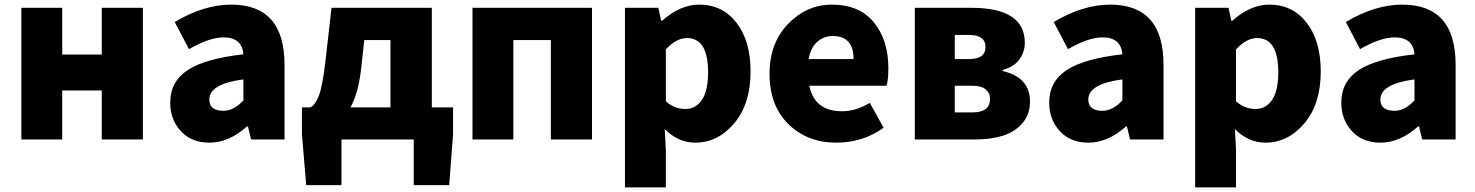

<svg xmlns="http://www.w3.org/2000/svg" viewBox="-20 -603 6377 830"><path d="M72.3 0V-569.3H249V-367.2H419.9V-569.3H597.7V0H419.9V-211.9H249V0Z M884.8 13.7Q807.6 13.7 761.7 -36.1Q715.8 -85.9 715.8 -159.2Q715.8 -250 791 -299.8Q866.2 -349.6 1032.2 -368.2Q1026.4 -441.4 946.3 -441.4Q885.7 -441.4 796.9 -390.6L735.4 -507.8Q861.3 -583 979.5 -583Q1210 -583 1210 -323.2V0H1065.4L1051.8 -56.6H1047.9Q969.7 13.7 884.8 13.7ZM946.3 -124Q990.2 -124 1032.2 -168.9V-259.8Q884.8 -240.2 884.8 -172.9Q884.8 -124 946.3 -124Z M1554.7 -429.7 1541 -304.7Q1529.3 -201.2 1495.1 -138.7H1668V-429.7ZM1846.7 -138.7H1938.5V-22.5L1921.9 197.3H1768.6V0H1456.1V197.3H1303.7L1285.2 -22.5V-138.7H1322.3Q1344.7 -151.4 1359.9 -193.4Q1375 -235.4 1387.7 -345.7L1413.1 -569.3H1846.7Z M2022.5 0V-569.3H2539.1V0H2361.3V-429.7H2199.2V0Z M2681.6 207V-569.3H2826.2L2837.9 -513.7H2842.8Q2920.9 -583 3002 -583Q3103.5 -583 3164.1 -504.4Q3224.6 -425.8 3224.6 -293.9Q3224.6 -153.3 3153.8 -69.8Q3083 13.7 2985.4 13.7Q2912.1 13.7 2853.5 -44.9L2858.4 43.9V207ZM2943.4 -131.8Q2987.3 -131.8 3014.2 -170.9Q3041 -210 3041 -291Q3041 -438.5 2949.2 -438.5Q2904.3 -438.5 2858.4 -389.6V-165Q2895.5 -131.8 2943.4 -131.8Z M3595.7 13.7Q3469.7 13.7 3388.2 -66.4Q3306.6 -146.5 3306.6 -284.2Q3306.6 -417 3387.2 -500Q3467.8 -583 3576.2 -583Q3694.3 -583 3757.3 -506.8Q3820.3 -430.7 3820.3 -307.6Q3820.3 -257.8 3812.5 -232.4H3478.5Q3501 -122.1 3620.1 -122.1Q3679.7 -122.1 3740.2 -158.2L3799.8 -50.8Q3710 13.7 3595.7 13.7ZM3475.6 -347.7H3669.9Q3669.9 -447.3 3580.1 -447.3Q3541 -447.3 3512.7 -421.9Q3484.4 -396.5 3475.6 -347.7Z M3934.6 0V-569.3H4178.7Q4410.2 -569.3 4410.2 -418Q4410.2 -378.9 4386.7 -346.2Q4363.3 -313.5 4314.5 -300.8V-295.9Q4432.6 -268.6 4432.6 -164.1Q4432.6 -107.4 4398.9 -69.3Q4365.2 -31.2 4313 -15.6Q4260.7 0 4193.4 0ZM4107.4 -347.7H4168.9Q4240.2 -347.7 4240.2 -399.4Q4240.2 -452.1 4168.9 -452.1H4107.4ZM4107.4 -117.2H4184.6Q4259.8 -117.2 4259.8 -175.8Q4259.8 -201.2 4240.7 -216.8Q4221.7 -232.4 4183.6 -232.4H4107.4Z M4684.6 13.7Q4607.4 13.7 4561.5 -36.1Q4515.6 -85.9 4515.6 -159.2Q4515.6 -250 4590.8 -299.8Q4666 -349.6 4832 -368.2Q4826.2 -441.4 4746.1 -441.4Q4685.5 -441.4 4596.7 -390.6L4535.2 -507.8Q4661.1 -583 4779.3 -583Q5009.8 -583 5009.8 -323.2V0H4865.2L4851.6 -56.6H4847.7Q4769.5 13.7 4684.6 13.7ZM4746.1 -124Q4790 -124 4832 -168.9V-259.8Q4684.6 -240.2 4684.6 -172.9Q4684.6 -124 4746.1 -124Z M5146.5 207V-569.3H5291L5302.7 -513.7H5307.6Q5385.7 -583 5466.8 -583Q5568.4 -583 5628.9 -504.4Q5689.5 -425.8 5689.5 -293.9Q5689.5 -153.3 5618.7 -69.8Q5547.9 13.7 5450.2 13.7Q5377 13.7 5318.4 -44.9L5323.2 43.9V207ZM5408.2 -131.8Q5452.1 -131.8 5479 -170.9Q5505.9 -210 5505.9 -291Q5505.9 -438.5 5414.1 -438.5Q5369.1 -438.5 5323.2 -389.6V-165Q5360.4 -131.8 5408.2 -131.8Z M5947.3 13.7Q5870.1 13.7 5824.2 -36.1Q5778.3 -85.9 5778.3 -159.2Q5778.3 -250 5853.5 -299.8Q5928.7 -349.6 6094.7 -368.2Q6088.9 -441.4 6008.8 -441.4Q5948.2 -441.4 5859.4 -390.6L5797.9 -507.8Q5923.8 -583 6042 -583Q6272.5 -583 6272.5 -323.2V0H6127.9L6114.3 -56.6H6110.4Q6032.2 13.7 5947.3 13.7ZM6008.8 -124Q6052.7 -124 6094.7 -168.9V-259.8Q5947.3 -240.2 5947.3 -172.9Q5947.3 -124 6008.8 -124Z"/></svg>

Font: Gen Shin Gothic Heavy
Style: Bold
Weight: 900
Designer: [Source Han Sans]
Ryoko NISHIZUKA  (kana & ideographs); Paul D. Hunt (Latin, Greek & Cyrillic); Wenlong ZHANG  (bopomofo
Version: Version 1.002.20150607